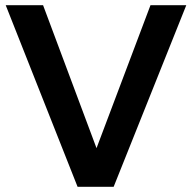

<svg xmlns="http://www.w3.org/2000/svg" viewBox="-20 -720 741 740"><path d="M2 -700H146L352 -149L560 -700H698L418 0H279Z"/></svg>

Font: Gontserrat Medium
Style: Regular
Weight: 500
Designer: Julieta Ulanovsky
Foundry: Julieta Ulanovsky
Version: Version 6.001